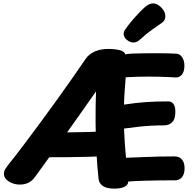

<svg xmlns="http://www.w3.org/2000/svg" viewBox="-20 -1082 1145 1138"><path d="M188 -34Q171 -10 148.5 1Q126 12 97 12Q75 12 53 4Q31 -4 16.5 -19.5Q2 -35 3 -55Q4 -69 10.5 -79Q17 -89 28 -104Q73 -160 122 -225Q171 -290 221.5 -358.5Q272 -427 320.5 -494.5Q369 -562 412 -623.5Q455 -685 489 -735Q508 -762 542.5 -777Q577 -792 622 -792Q659 -792 688.5 -785Q718 -778 723 -760Q739 -763 766.5 -764.5Q794 -766 828 -766Q862 -766 897.5 -766.5Q933 -767 966 -766Q999 -765 1024 -764Q1046 -763 1059.5 -743Q1073 -723 1073 -692Q1073 -658 1058 -639.5Q1043 -621 1019 -623Q1007 -624 983.5 -625Q960 -626 929 -627Q898 -628 863.5 -628Q829 -628 793 -627Q757 -626 725 -624Q724 -606 722 -583Q720 -560 718.5 -537Q717 -514 716 -494Q715 -474 715 -462Q754 -468 785.5 -471.5Q817 -475 846 -477Q875 -479 906.5 -480Q938 -481 978 -481Q999 -481 1010 -463Q1021 -445 1019 -411Q1018 -375 1000 -357Q982 -339 952 -339Q914 -339 876.5 -337Q839 -335 799.5 -330.5Q760 -326 715 -320Q716 -304 717 -283Q718 -262 719.5 -238Q721 -214 723 -190.5Q725 -167 727 -147Q787 -149 832.5 -151Q878 -153 921 -154Q964 -155 1014 -155Q1043 -155 1058.5 -136.5Q1074 -118 1074 -85Q1074 -49 1057.5 -30.5Q1041 -12 1013 -13Q998 -13 971 -13Q944 -13 911 -12.5Q878 -12 845.5 -11Q813 -10 785 -9Q757 -8 740 -6Q740 14 718 25Q696 36 657 36Q614 36 590.5 21Q567 6 564 -23Q556 -96 551.5 -181Q547 -266 546.5 -357.5Q546 -449 549 -540Q499 -469 453 -403.5Q407 -338 362.5 -276Q318 -214 275 -154Q232 -94 188 -34ZM269 -150Q252 -150 241 -168Q230 -186 230 -224Q230 -262 243 -279.5Q256 -297 285 -297Q331 -297 386.5 -297.5Q442 -298 498 -299.5Q554 -301 599 -303Q621 -303 630 -286.5Q639 -270 639 -231Q639 -192 630 -174Q621 -156 599 -156Q554 -154 498 -152.5Q442 -151 382.5 -150.5Q323 -150 269 -150ZM770 -830Q751 -830 732 -845.5Q713 -861 713 -881Q713 -890 716 -897Q719 -904 724 -910Q739 -932 761.5 -958.5Q784 -985 806.5 -1008.5Q829 -1032 844 -1044Q854 -1052 865 -1057Q876 -1062 887 -1062Q904 -1062 921 -1050Q938 -1038 949 -1021Q960 -1004 960 -985Q960 -962 941 -948Q926 -937 886.5 -909.5Q847 -882 808 -846Q791 -830 770 -830Z"/></svg>

Font: Playpen Sans
Style: Bold
Weight: 700
Designer: Laura Meseguer, Veronika Burian, José Scaglione
Foundry: TypeTogether
Version: Version 1.001